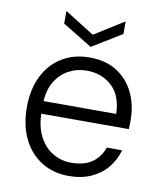

<svg xmlns="http://www.w3.org/2000/svg" viewBox="-82 -776 723 855"><g transform="rotate(10 280.0 -349.0)"><path d="M286 12Q216 12 162.5 -21.5Q109 -55 79.5 -115.5Q50 -176 50 -257Q50 -339 80 -399Q110 -459 163.5 -491.5Q217 -524 287 -524Q362 -524 412.5 -491Q463 -458 489 -403.5Q515 -349 515 -283Q515 -274 515 -264Q515 -254 514 -240H102V-297H447Q445 -379 399.5 -421.5Q354 -464 285 -464Q241 -464 203 -443.5Q165 -423 141.5 -382Q118 -341 118 -278V-253Q118 -184 141.5 -138.5Q165 -93 203.5 -70.5Q242 -48 286 -48Q345 -48 380.5 -72.5Q416 -97 432 -142H501Q489 -98 460.5 -63Q432 -28 388 -8Q344 12 286 12ZM283 -571 149 -653V-710L283 -626L417 -710V-653Z"/></g></svg>

Font: DM Sans 12pt Light
Style: Regular
Weight: 300
Version: Version 4.004;gftools[0.9.30]